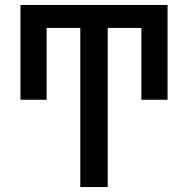

<svg xmlns="http://www.w3.org/2000/svg" viewBox="-20 -750 754 770"><path d="M302 -638H167V-350H62V-730H652V-350H547V-638H412V0H302Z"/></svg>

Font: M PLUS 1p Medium
Style: Regular
Weight: 500
Version: Version 1.062